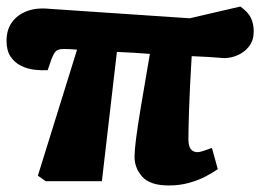

<svg xmlns="http://www.w3.org/2000/svg" viewBox="-29 -554 814 588"><path d="M488 14Q431 14 407 -12.5Q383 -39 383 -74Q383 -92 387.5 -128Q392 -164 402.5 -227Q413 -290 430 -389Q405 -391 379.5 -392.5Q354 -394 329 -395L283 1H111L87 -16L207 -402Q195 -403 185 -403.5Q175 -404 166 -404Q149 -404 142 -397Q135 -390 128 -371L117 -339Q98 -338 76.5 -340.5Q55 -343 35.5 -352.5Q16 -362 3.5 -380.5Q-9 -399 -9 -429Q-9 -462 7 -485Q23 -508 52.5 -519.5Q82 -531 122 -527L552 -498L707 -534Q731 -517 739.5 -499Q748 -481 748 -458Q748 -431 734.5 -413Q721 -395 700 -385.5Q679 -376 657 -376Q636 -378 610.5 -379.5Q585 -381 558 -382Q555 -331 553 -290.5Q551 -250 550 -219Q549 -188 548.5 -165.5Q548 -143 548 -128Q548 -115 551 -106Q554 -97 560.5 -92.5Q567 -88 576 -88Q582 -88 594.5 -92Q607 -96 620 -101L638 -36Q624 -26 601.5 -14Q579 -2 550 6Q521 14 488 14Z"/></svg>

Font: Literata 18pt ExtraBold
Style: Italic
Weight: 800
Italic angle: -2°
Designer: Latin by Veronika Burian and Jose Scaglione. Greek by Irene Vlachou. Cyrillic by Vera Evstafieva
Foundry: TypeTogether
Version: Version 3.103;gftools[0.9.29]